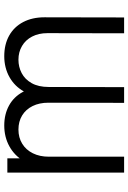

<svg xmlns="http://www.w3.org/2000/svg" viewBox="127 -721 594 888"><g transform="rotate(-90 424.0 -277.0)"><path d="M591.7 -488.7Q558.7 -488.7 530.1 -473.9Q501.5 -459.2 483.6 -427.8Q465.7 -396.3 465.7 -348.3L422 -361Q420.3 -418.2 444.3 -462.1Q468.3 -506 511.4 -530.2Q554.5 -554.3 608.3 -554.3Q662.5 -554.3 703.2 -531.7Q743.8 -509 765.9 -466.9Q788 -424.8 788 -368.3L787.3 0H714L714.7 -354.3Q714.7 -395.3 698.8 -425.7Q683 -456 655.1 -472.3Q627.2 -488.7 591.7 -488.7ZM69.7 -540H135.7V-407H143.3V0H69.7ZM268.7 -488.7Q231.7 -488.7 203.2 -471.2Q174.8 -453.8 159.1 -422.1Q143.3 -390.3 143.3 -348.3L99.7 -372.3Q99.7 -424 124.1 -465.5Q148.5 -507 191.4 -530.7Q234.3 -554.3 287.7 -554.3Q339.7 -554.3 380 -532.2Q420.3 -510.2 443 -467.9Q465.7 -425.7 465.7 -366.3L465 0H392.3L393 -349.7Q393 -392 377.5 -423.3Q362 -454.7 333.9 -471.7Q305.8 -488.7 268.7 -488.7Z"/></g></svg>

Font: Tap Sans
Style: Regular
Weight: 400
Designer: Tap Payments
Foundry: Tap Payments
Version: Version 1.001;Glyphs 3.1.2 (3151)